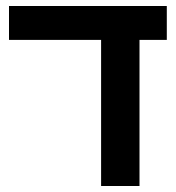

<svg xmlns="http://www.w3.org/2000/svg" viewBox="-20 -620 586 640"><path d="M536 -487H445V0H317V-487H10V-600H536Z"/></svg>

Font: Noto Sans Hebrew Cond
Style: Bold
Weight: 700
Width: 2
Designer: Monotype Design Team
Foundry: Monotype Imaging Inc.
Version: Version 1.000